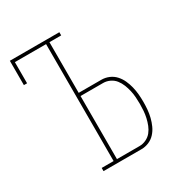

<svg xmlns="http://www.w3.org/2000/svg" viewBox="-171 -863 942 991"><g transform="rotate(-30 300.0 -367.5)"><path d="M161 0V-19H232V-716H46V-590H27V-735H322V-716H252V-414H387Q410 -414 431.5 -405Q453 -396 468.5 -379Q484 -362 493.5 -341Q503 -320 508.5 -297.5Q514 -275 516 -252.5Q518 -230 518 -207Q518 -184 516 -161Q514 -138 508.5 -116Q503 -94 493.5 -73Q484 -52 468.5 -35Q453 -18 431.5 -9Q410 0 387 0ZM252 -19H387Q407 -19 426 -28Q445 -37 457.5 -52.5Q470 -68 477.5 -87Q485 -106 489.5 -126Q494 -146 495.5 -166.5Q497 -187 497 -207Q497 -227 495.5 -247.5Q494 -268 489.5 -287.5Q485 -307 477.5 -326Q470 -345 457.5 -361Q445 -377 426 -386Q407 -395 387 -395H252Z"/></g></svg>

Font: Iosevka Curly Slab ThEx
Style: Regular
Weight: 100
Width: 7
Monospace: yes
Designer: Belleve Invis
Foundry: Belleve Invis
Version: Version 11.1.0; ttfautohint (v1.8.3)